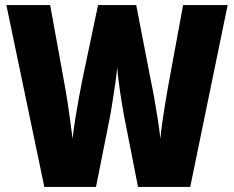

<svg xmlns="http://www.w3.org/2000/svg" viewBox="-20 -734 919 754"><path d="M874 -714 727 0H522L467 -280Q460 -317 452 -370.5Q444 -424 440 -469Q438 -443 433 -408Q428 -373 422.5 -339Q417 -305 413 -281L357 0H154L5 -714H177L236 -389Q240 -367 245.5 -331.5Q251 -296 256 -258Q261 -220 265 -189Q269 -227 276 -269.5Q283 -312 290 -350.5Q297 -389 302 -414L365 -714H515L573 -414Q579 -387 586 -347.5Q593 -308 599.5 -266Q606 -224 610 -189Q612 -216 617 -251Q622 -286 628 -322.5Q634 -359 639 -388L699 -714Z"/></svg>

Font: Noto Sans Myanmar UI Condensed Black
Style: Regular
Weight: 900
Width: 3
Designer: Monotype Design Team
Foundry: Monotype Imaging Inc.
Version: Version 2.103; ttfautohint (v1.8.4.7-5d5b)